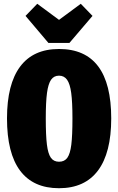

<svg xmlns="http://www.w3.org/2000/svg" viewBox="-20 -975 625 1015"><path d="M568 -349Q568 -167 498 -73.5Q428 20 292 20Q156 20 86.5 -72.5Q17 -165 17 -349Q17 -530 86.5 -623Q156 -716 292 -716Q568 -716 568 -349ZM222 -349Q222 -259 228 -210.5Q234 -162 249 -141Q264 -120 292 -120Q321 -120 336 -141Q351 -162 357 -210Q363 -258 363 -349Q363 -435 356.5 -483.5Q350 -532 334.5 -553.5Q319 -575 292 -575Q265 -575 250 -553.5Q235 -532 228.5 -484Q222 -436 222 -349ZM407 -955 469 -891 347 -748H236L115 -891L177 -955L292 -870Z"/></svg>

Font: Fira Sans Extra Condensed Black
Style: Regular
Weight: 900
Width: 1
Designer: Carrois Corporate & Edenspiekermann AG
Foundry: Carrois Corporate GbR & Edenspiekermann AG
Version: Version 4.203